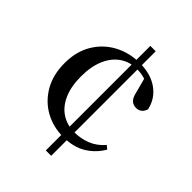

<svg xmlns="http://www.w3.org/2000/svg" viewBox="-220 -845 1013 1013"><g transform="rotate(45 286.5 -338.0)"><path d="M342 52H302V-728H342ZM337 -592Q285 -592 244 -564Q203 -536 180 -483Q157 -430 157 -355Q157 -280 180.5 -227.5Q204 -175 245.5 -148.5Q287 -122 339 -122Q389 -122 432.5 -139.5Q476 -157 509 -196L528 -180Q497 -127 445 -95Q393 -63 316 -63Q241 -63 180 -97Q119 -131 82.5 -194Q46 -257 46 -344Q46 -431 84 -494Q122 -557 186 -591Q250 -625 327 -625Q409 -625 462.5 -586.5Q516 -548 530 -483Q524 -463 511 -453Q498 -443 480 -443Q459 -443 444.5 -456Q430 -469 423 -501L398 -596L451 -559Q419 -578 392.5 -585Q366 -592 337 -592Z"/></g></svg>

Font: Noto Serif TC ExtraLight SemiBold
Style: Regular
Weight: 600
Version: Version 2.003-H1;hotconv 1.1.1;makeotfexe 2.6.0